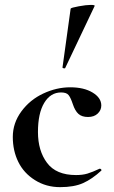

<svg xmlns="http://www.w3.org/2000/svg" viewBox="-20 -751 465 783"><path d="M393.1 -320.8Q393.1 -301.8 378.4 -287.8Q363.8 -273.9 338.9 -273.9Q314 -273.9 300 -286.4Q286.1 -298.8 277.1 -325.9Q268.1 -353 259.5 -363.5Q251 -374 229 -374Q186 -374 160.4 -331.5Q134.8 -289.1 134.8 -212.6Q134.8 -136.2 171.9 -86.7Q209 -37.1 290 -37.1Q316.9 -37.1 336.4 -43Q356 -48.8 386.2 -63H387.2Q390.1 -63 392.6 -60.1Q395 -57.1 393.1 -55.2Q356 -21 319.1 -4.4Q282.2 12.2 225.1 12.2Q168 12.2 122.6 -16.4Q77.1 -44.9 54.7 -90.6Q32.2 -136.2 32.2 -192.6Q32.2 -249 67.1 -296.6Q102.1 -344.2 156.5 -369.6Q210.9 -395 266.6 -395Q322.3 -395 357.7 -373.5Q393.1 -352.1 393.1 -320.8ZM234.9 -476.1 268.1 -715.8Q270 -719.7 301 -725.3Q332 -731 349.6 -731Q367.2 -731 366.2 -727.1L246.1 -474.1Q246.1 -472.2 242.7 -472.2Q239.3 -472.2 236.6 -473.6Q233.9 -475.1 234.9 -476.1Z"/></svg>

Font: Cormorant-Bold
Style: Bold
Weight: 700
Designer: Christian Thalmann (Catharsis Fonts)
Version: Version 3.000